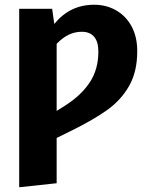

<svg xmlns="http://www.w3.org/2000/svg" viewBox="-20 -568 631 810"><path d="M559 -352Q559 -266 525 -206Q491 -146 433 -104.5Q375 -63 284 -18L219 14V205L61 222V-531H200L209 -467Q275 -548 377 -548Q429 -548 470.5 -524Q512 -500 535.5 -456Q559 -412 559 -352ZM395 -350Q395 -392 377 -413Q359 -434 325 -434Q267 -434 219 -383V-100L257 -124Q325 -168 360 -222.5Q395 -277 395 -350Z"/></svg>

Font: Fira Sans BGR
Style: Bold
Weight: 700
Designer: bBox Type GmbH & Carrois Corporate GbR & Edenspiekermann AG
Foundry: bBox Type GmbH & Carrois Corporate GbR & Edenspiekermann AG
Version: Version 4.301